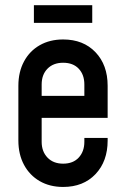

<svg xmlns="http://www.w3.org/2000/svg" viewBox="-20 -710 484 742"><path d="M224 12.5Q172.5 12.5 133.5 -10Q94.5 -32.5 72.8 -73Q51 -113.5 51 -167V-378.5Q51 -432 72.8 -472.5Q94.5 -513 133.5 -535.2Q172.5 -557.5 224 -557.5Q302 -557.5 349 -508.2Q396 -459 396 -378.5V-254.5H126V-339.5H306V-383.5Q306 -421.5 284.2 -444.5Q262.5 -467.5 224 -467.5Q186 -467.5 163.5 -444.5Q141 -421.5 141 -383.5V-162Q141 -124.5 163.5 -101Q186 -77.5 224 -77.5Q262.5 -77.5 284.2 -101Q306 -124.5 306 -162V-177H396V-167Q396 -86.5 349 -37Q302 12.5 224 12.5ZM111 -690H336.5V-621.5H111Z"/></svg>

Font: Mohave Medium
Style: Regular
Weight: 500
Designer: Gumpita Rahayu
Foundry: Tokotype
Version: Version 2.003